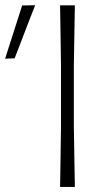

<svg xmlns="http://www.w3.org/2000/svg" viewBox="-84 -734 416 754"><path d="M152 0Q153 -60 153.8 -115.8Q154.5 -171.5 155.5 -237V-475Q154.5 -541 153.8 -596.8Q153 -652.5 152 -713H210Q209 -652.5 208 -596.8Q207 -541 206 -475V-237Q207 -171.5 208 -116Q209 -60.5 210 0ZM-64 -503.5Q-47.5 -555 -30.5 -608Q-13.5 -661 3 -712.5L54 -713.5Q34 -662.5 13.5 -609Q-7 -555.5 -26.5 -505Z"/></svg>

Font: Commissioner Loud ExtraLight
Style: Regular
Weight: 200
Designer: Kostas Bartsokas
Foundry: Kostas Bartsokas
Version: Version 1.000; ttfautohint (v1.8.3)